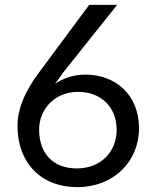

<svg xmlns="http://www.w3.org/2000/svg" viewBox="-20 -757 636 790"><path d="M241 -460 462 -737H347L143 -462C79 -378 52 -304 52 -239C52 -87 149 13 298 13C448 13 552 -93 552 -229C552 -370 452 -450 332 -450C283 -450 242 -436 206 -412C213 -420 224 -436 241 -460ZM296 -64C196 -64 141 -128 141 -224C141 -307 204 -379 302 -379C393 -379 460 -319 460 -222C460 -131 393 -64 296 -64Z"/></svg>

Font: Spoqa Han Sans Neo
Style: Regular
Weight: 400
Designer: [Spoqa Han Sans Neo] Dong-huui Kim ___ Younghwa Kang ___ Yujin Lee ___ [Noto Sans] Ryoko NISHIZUKA ____ (kana & ideograp
Foundry: Spoqa (http://www.spoqa-han-sans.com)
Version: Version 1.100;hotconv 1.0.109;makeotfexe 2.5.65596